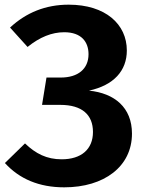

<svg xmlns="http://www.w3.org/2000/svg" viewBox="-20 -785 619 822"><path d="M255 17C426 17 545 -72 545 -213C545 -325 470 -386 361 -397C467 -420 523 -482 523 -569C523 -681 432 -765 274 -765C175 -765 92 -731 23 -667L98 -584C150 -626 202 -647 255 -647C329 -647 359 -605 359 -553C359 -490 314 -453 240 -453H179L160 -336H238C332 -336 378 -293 378 -220C378 -146 328 -103 244 -103C180 -103 133 -127 87 -171L1 -87C63 -19 147 17 255 17Z"/></svg>

Font: Glow Sans TC Normal
Style: Bold
Weight: 700
Designer: Ryoko NISHIZUKA (kana, bopomofo & ideographs); Paul D. Hunt (Latin, Greek & Cyrillic); Sandoll Communications, Soo-young
Version: Version 0.93